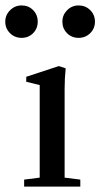

<svg xmlns="http://www.w3.org/2000/svg" viewBox="-63 -691 372 711"><path d="M-43.5 -610.8Q-43.5 -635.3 -25.6 -653.1Q-7.8 -670.9 17.1 -670.9Q42.5 -670.9 59.6 -653.6Q76.7 -636.2 76.7 -610.8Q76.7 -585.4 59.6 -568.1Q42.5 -550.8 17.1 -550.8Q-8.3 -550.8 -25.9 -568.1Q-43.5 -585.4 -43.5 -610.8ZM168 -610.8Q168 -635.3 185.5 -653.1Q203.1 -670.9 228 -670.9Q253.4 -670.9 271 -653.6Q288.6 -636.2 288.6 -610.8Q288.6 -585.4 271 -568.1Q253.4 -550.8 228 -550.8Q202.6 -550.8 185.3 -568.1Q168 -585.4 168 -610.8ZM26.4 0V-25.9L84 -33.2V-376L34.2 -388.2V-406.7L154.8 -446.3L180.2 -438Q176.3 -401.4 176.3 -360.4V-33.2L234.4 -25.9V0Z"/></svg>

Font: Elstob Medium
Style: Regular
Weight: 500
Designer: Peter S. Baker
Version: Version 1.015